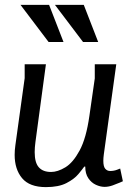

<svg xmlns="http://www.w3.org/2000/svg" viewBox="-20 -753 550 786"><path d="M168 -490 125 -171Q122 -149 122 -130Q122 -87 139 -68Q156 -49 189 -49Q216 -49 247.5 -68Q279 -87 306 -137Q333 -187 346 -279L368 -432V-490H456L405 -121Q404 -114 403.5 -107Q403 -100 403 -95Q403 -71 411 -62Q419 -53 431 -53Q446 -53 459 -58Q472 -63 472 -63L483 -11Q483 -11 470.5 -5.5Q458 0 441 6Q424 12 408 12Q391 12 372.5 3.5Q354 -5 341.5 -23.5Q329 -42 329 -71H325Q318 -61 301 -40.5Q284 -20 252 -3.5Q220 13 168 13Q101 13 70.5 -23.5Q40 -60 40 -119Q40 -138 43 -159L81 -433V-490ZM323 -733 382 -581H320L205 -733ZM181 -733 240 -581H179L64 -733Z"/></svg>

Font: Rosario Light
Style: Italic
Weight: 300
Italic angle: -8.05°
Designer: Hector Gatti
Foundry: Omnibus Type
Version: Version 1.101; ttfautohint (v1.8.1.43-b0c9)